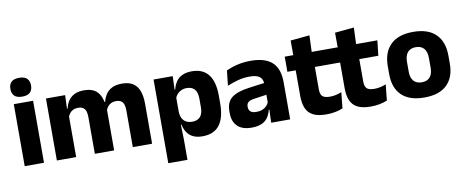

<svg xmlns="http://www.w3.org/2000/svg" viewBox="-71 -1007 3634 1499"><g transform="rotate(-10 1746.0 -257.5)"><path d="M51.5 0V-491.5H204.5V0ZM128 -538Q85 -538 65.5 -557.8Q46 -577.5 46 -611V-614.5Q46 -648 65.5 -667.5Q85 -687 128 -687Q170 -687 189.8 -667.5Q209.5 -648 209.5 -614.5V-611Q209.5 -577 189.8 -557.5Q170 -538 128 -538Z M908.5 0V-293Q908.5 -319 902.2 -337.8Q896 -356.5 881.2 -366.5Q866.5 -376.5 840.5 -376.5Q818.5 -376.5 802 -368.2Q785.5 -360 774.5 -345.8Q763.5 -331.5 758 -313.5L743.5 -385H757Q765 -418 782.5 -444.8Q800 -471.5 831 -487.2Q862 -503 910.5 -503Q963 -503 996.2 -482.2Q1029.5 -461.5 1045.5 -420.2Q1061.5 -379 1061.5 -317.5V0ZM306.5 0V-491.5H458.5L453.5 -359L459.5 -354V0ZM607.5 0V-293Q607.5 -319 601.2 -337.8Q595 -356.5 580 -366.5Q565 -376.5 539.5 -376.5Q517 -376.5 500.5 -368.2Q484 -360 473.2 -345.8Q462.5 -331.5 457 -313.5L433.5 -385H459.5Q467 -418.5 484.2 -445Q501.5 -471.5 532 -487.2Q562.5 -503 609 -503Q677.5 -503 712.2 -467.8Q747 -432.5 756 -365.5Q757.5 -355.5 759 -341Q760.5 -326.5 760.5 -315V0Z M1460 11.5Q1416 11.5 1386 -3Q1356 -17.5 1338.2 -44.2Q1320.5 -71 1313 -106.5H1273.5L1309.5 -209.5Q1310.5 -179 1321.2 -158Q1332 -137 1352.2 -125.8Q1372.5 -114.5 1400.5 -114.5Q1442.5 -114.5 1464.2 -139.2Q1486 -164 1486 -213V-283Q1486 -332 1464.8 -356.5Q1443.5 -381 1401.5 -381Q1378 -381 1358.8 -372Q1339.5 -363 1326.2 -348.2Q1313 -333.5 1307 -314.5L1272 -385H1312.5Q1320 -418 1337.5 -444.8Q1355 -471.5 1386 -487.2Q1417 -503 1465 -503Q1551 -503 1595.2 -446.8Q1639.5 -390.5 1639.5 -278V-218Q1639.5 -104.5 1595.2 -46.5Q1551 11.5 1460 11.5ZM1159.5 172V-491.5H1311.5L1306.5 -359L1309.5 -341.5V-152.5L1307.5 -126.5L1311.5 5V172Z M2005.5 0 2010 -123 2006.5 -130.5V-284L2005.5 -304Q2005.5 -345 1981.5 -364.5Q1957.5 -384 1901 -384Q1851.5 -384 1807 -371.5Q1762.5 -359 1723 -343L1736 -461.5Q1759.5 -472.5 1788.8 -482.2Q1818 -492 1853.5 -498Q1889 -504 1929.5 -504Q1994 -504 2037.5 -489Q2081 -474 2107 -446.5Q2133 -419 2144.5 -380.8Q2156 -342.5 2156 -296.5V0ZM1849 11.5Q1775.5 11.5 1737.5 -25.5Q1699.5 -62.5 1699.5 -131V-144.5Q1699.5 -217 1744.2 -251.8Q1789 -286.5 1886.5 -299L2018.5 -316.5L2027.5 -224.5L1910.5 -207.5Q1875 -203 1860.5 -191Q1846 -179 1846 -155.5V-152Q1846 -129.5 1860.5 -116.2Q1875 -103 1907 -103Q1935 -103 1955.2 -111.5Q1975.5 -120 1988.5 -133.8Q2001.5 -147.5 2008 -164.5L2029.5 -102.5H2004.5Q1996.5 -70.5 1979.8 -44.5Q1963 -18.5 1931.5 -3.5Q1900 11.5 1849 11.5Z M2442 11Q2376.5 11 2337.8 -8.8Q2299 -28.5 2282 -68Q2265 -107.5 2265 -165.5V-440H2417V-190Q2417 -154 2433.2 -137.2Q2449.5 -120.5 2494 -120.5Q2518.5 -120.5 2542.5 -126Q2566.5 -131.5 2586 -140L2573 -13.5Q2547.5 -2.5 2514.2 4.2Q2481 11 2442 11ZM2199 -369.5V-489.5H2581.5L2568 -369.5ZM2267 -478.5 2266.5 -605.5 2418 -620 2412.5 -478.5Z M2794 11Q2728.5 11 2689.8 -8.8Q2651 -28.5 2634 -68Q2617 -107.5 2617 -165.5V-440H2769V-190Q2769 -154 2785.2 -137.2Q2801.5 -120.5 2846 -120.5Q2870.5 -120.5 2894.5 -126Q2918.5 -131.5 2938 -140L2925 -13.5Q2899.5 -2.5 2866.2 4.2Q2833 11 2794 11ZM2551 -369.5V-489.5H2933.5L2920 -369.5ZM2619 -478.5 2618.5 -605.5 2770 -620 2764.5 -478.5Z M3219 14Q3100 14 3039.2 -45.2Q2978.5 -104.5 2978.5 -212V-276.5Q2978.5 -385.5 3039.5 -445.8Q3100.5 -506 3219 -506Q3337.5 -506 3398.2 -445.8Q3459 -385.5 3459 -276.5V-212Q3459 -104.5 3398.5 -45.2Q3338 14 3219 14ZM3219 -106.5Q3261.5 -106.5 3283.8 -132.2Q3306 -158 3306 -205.5V-283Q3306 -333 3283.8 -359Q3261.5 -385 3219 -385Q3176.5 -385 3154.2 -359Q3132 -333 3132 -283V-205.5Q3132 -158 3154.2 -132.2Q3176.5 -106.5 3219 -106.5Z"/></g></svg>

Font: Anek Bangla
Style: Bold
Weight: 700
Designer: Sulekha Rajkumar (Bangla), Yesha Goshar (Latin)
Foundry: Ek Type
Version: Version 1.003